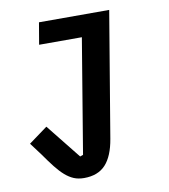

<svg xmlns="http://www.w3.org/2000/svg" viewBox="-82 -586 764 867"><g transform="rotate(-10 300.0 -152.0)"><path d="M234 212Q208 212 187.5 203.5Q167 195 147.5 178Q128 161 107.5 135Q87 109 62 73L20 17L106 -46L233 113L247 108L334 -416H138L155 -516H477L381 58Q368 136 333 174Q298 212 234 212Z"/></g></svg>

Font: IBM Plex Mono SemiBold
Style: Italic
Weight: 600
Italic angle: -9°
Monospace: yes
Designer: Mike Abbink, Paul van der Laan, Pieter van Rosmalen
Foundry: Bold Monday
Version: Version 2.3